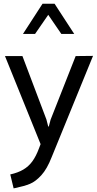

<svg xmlns="http://www.w3.org/2000/svg" viewBox="-20 -777 524 1032"><path d="M35.2 160.6Q76.7 151.4 105.2 134.5Q133.8 117.7 153.8 90.3Q173.8 63 189.5 20.5L198.2 -2.4L6.8 -475.6H100.6L229.5 -134.8L239.3 -96.7H242.2L252 -133.8L386.7 -475.6L480 -476.6L257.8 67.4Q232.9 131.3 202.1 165Q171.4 198.7 140.9 211.2Q110.4 223.6 63.5 233.4L53.2 235.4ZM208.5 -756.8H273.4L378.9 -594.7H309.6L239.3 -697.3L168.5 -594.7H103.5Z"/></svg>

Font: Selawik
Style: Regular
Weight: 400
Designer: Aaron Bell
Foundry: Microsoft Corporation
Version: Version 1.01